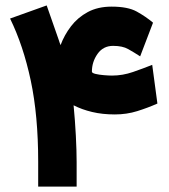

<svg xmlns="http://www.w3.org/2000/svg" viewBox="-20 -687 623 707"><path d="M151.9 -667 196.8 -538.6Q199.7 -528.8 203.1 -521Q216.8 -558.1 241.5 -590.3Q266.1 -622.6 303.2 -642.6Q340.3 -662.6 391.1 -662.6Q450.7 -662.6 483.4 -644.5Q516.1 -626.5 543.5 -603.5L496.1 -479.5Q472.7 -494.6 451.9 -506.3Q431.2 -518.1 396.5 -518.1Q359.9 -518.1 339.1 -488.5Q318.4 -459 318.4 -423.3Q318.4 -418 331.8 -414.8Q345.2 -411.6 362.8 -410.2Q380.4 -408.7 392.6 -408.7Q431.6 -408.7 469.7 -421.9Q507.8 -435.1 540.5 -448.2L559.6 -305.7Q524.4 -290 485.4 -277.8Q446.3 -265.6 402.8 -265.6Q356.9 -265.6 319.1 -274.7Q281.2 -283.7 251 -299.3Q256.3 -244.1 259.3 -187.5Q262.2 -130.9 262.2 -90.3V0H120.6V-91.8Q120.6 -261.2 93.3 -390.1Q65.9 -519 17.1 -618.7Z"/></svg>

Font: Vazir Black UI
Style: Black-UI
Weight: 900
Designer: Saber Rastikerdar
Foundry: Saber Rastikerdar
Version: Version 30.1.0